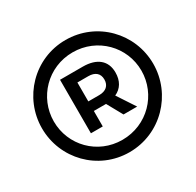

<svg xmlns="http://www.w3.org/2000/svg" viewBox="-148 -854 1029 1010"><g transform="rotate(-30 366.0 -349.0)"><path d="M366 -689C175 -689 27 -533 27 -348C27 -163 174 -9 364 -9C555 -9 704 -165 704 -350C704 -536 556 -689 366 -689ZM364 -84C214 -84 99 -203 99 -348C99 -493 215 -614 366 -614C516 -614 632 -495 632 -350C632 -205 516 -84 364 -84ZM509 -410C509 -481 461 -522 375 -522H237V-197H309V-291H375H383L435 -197H518L447 -305C487 -323 509 -359 509 -410ZM309 -464H375C416 -464 440 -444 440 -407C440 -370 416 -349 375 -349H309Z"/></g></svg>

Font: Juman SemiBold
Style: Regular
Weight: 600
Designer: Bandar Raffah (Arabic) Julieta Ulanovsky (Latin)
Foundry: Caramella
Version: Version 5.022;PS 005.022;hotconv 1.0.88;makeotf.lib2.5.64775